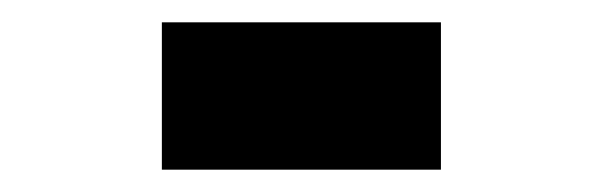

<svg xmlns="http://www.w3.org/2000/svg" viewBox="-20 -355 540 172"><path d="M125 -203V-335H375V-203Z"/></svg>

Font: Noto Sans Mono Condensed Extra
Style: Regular
Weight: 800
Width: 3
Designer: Monotype Design Team
Foundry: Monotype Imaging Inc.
Version: Version 1.900